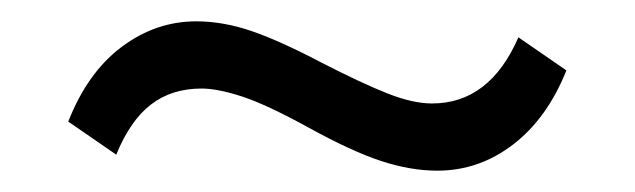

<svg xmlns="http://www.w3.org/2000/svg" viewBox="-20 -387 595 180"><path d="M390 -227Q365 -227 337.5 -236Q310 -245 270 -267Q230 -289 207 -296.5Q184 -304 169 -304Q141 -304 121.5 -289Q102 -274 89 -242L44 -273Q62 -319 94 -343Q126 -367 164 -367Q189 -367 215.5 -358Q242 -349 282 -328Q319 -309 343 -299.5Q367 -290 385 -290Q439 -290 466 -352L511 -321Q493 -276 461 -251.5Q429 -227 390 -227Z"/></svg>

Font: Rokkitt
Style: Regular
Weight: 400
Designer: Vernon Adams
Foundry: Vernon Adams
Version: Version 3.103